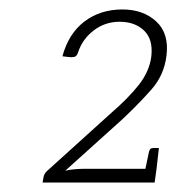

<svg xmlns="http://www.w3.org/2000/svg" viewBox="-20 -836 373 406"><path d="M70 -450 72 -461Q73 -468 79 -474L215 -597Q251 -628 273.5 -656.5Q296 -685 300 -717Q304 -753 284.5 -771.5Q265 -790 233 -790Q202 -790 178 -771.5Q154 -753 145 -725Q143 -719 140 -717Q137 -715 131 -715Q129 -715 124.5 -715.5Q120 -716 112 -717Q125 -765 158.5 -790.5Q192 -816 239 -816Q283 -816 310.5 -790.5Q338 -765 332 -718Q327 -677 300 -646.5Q273 -616 239 -584L118 -475Q126 -477 136.5 -478Q147 -479 155 -479H311L307 -450ZM286 -472 295 -515Q296 -519 298 -521Q300 -523 304 -523H316L311 -479Z"/></svg>

Font: Aleo ExtraLight
Style: Italic
Weight: 250
Italic angle: -7°
Designer: Alessio Laiso
Foundry: Alessio Laiso
Version: Version 2.001;gftools[0.9.29]